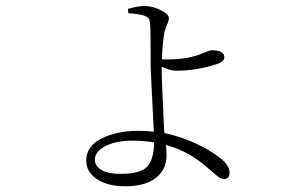

<svg xmlns="http://www.w3.org/2000/svg" viewBox="-20 -576 1040 649"><path d="M386.7 11.7Q454.1 11.7 477.1 -12.2Q500 -36.1 501 -94.7Q465.8 -100.6 427.7 -100.6Q373 -100.6 336.9 -82.5Q300.8 -64.5 300.8 -36.1Q300.8 -14.6 322.8 -1.5Q344.7 11.7 386.7 11.7ZM526.4 -350.6V-345.7Q526.4 -306.6 534.2 -147.5Q534.2 -143.6 534.7 -136.2Q535.2 -128.9 536.1 -126Q589.8 -115.2 644.5 -89.8Q688.5 -69.3 722.2 -43.5Q755.9 -17.6 755.9 7.8Q755.9 29.3 736.3 29.3Q726.6 29.3 713.4 18.1Q700.2 6.8 674.3 -15.1Q648.4 -37.1 618.2 -54.7Q581.1 -75.2 541 -85.9Q543 -66.4 543 -51.8Q543 -2.9 506.8 25.4Q470.7 53.7 403.3 53.7Q344.7 53.7 308.1 29.8Q271.5 5.9 271.5 -33.2Q271.5 -82 323.2 -107.9Q375 -133.8 448.2 -133.8Q474.6 -133.8 500 -130.9Q489.3 -337.9 489.3 -349.6Q489.3 -482.4 487.3 -496.1Q486.3 -508.8 481.9 -514.2Q477.5 -519.5 466.8 -523.4Q448.2 -529.3 414.1 -531.2L412.1 -545.9Q447.3 -555.7 466.8 -555.7Q495.1 -555.7 522.9 -542Q550.8 -528.3 550.8 -514.6Q550.8 -505.9 544.9 -492.7Q539.1 -479.5 536.1 -468.8Q529.3 -432.6 527.3 -376Q536.1 -375 549.8 -375Q604.5 -375 648.4 -389.6Q656.2 -392.6 667.5 -397Q678.7 -401.4 685.1 -403.8Q691.4 -406.2 696.3 -406.2Q738.3 -406.2 738.3 -381.8Q738.3 -367.2 710 -358.4Q642.6 -336.9 575.2 -336.9Q555.7 -336.9 526.4 -350.6Z"/></svg>

Font: GenYoMin TW TTF ExtraLight
Style: Regular
Weight: 250
Version: Version 1.300